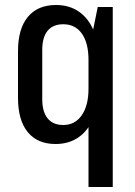

<svg xmlns="http://www.w3.org/2000/svg" viewBox="-20 -568 539 768"><path d="M202 8Q130 8 91 -39.5Q52 -87 52 -177V-363Q52 -453 91.5 -500.5Q131 -548 204 -548Q257 -548 295.5 -521.5Q334 -495 354.5 -445.5Q375 -396 375 -325V-218Q375 -148 354 -97Q333 -46 294.5 -19Q256 8 202 8ZM233 -68Q280 -68 307 -107Q334 -146 334 -213V-328Q334 -396 307.5 -433.5Q281 -471 233 -471Q192 -471 170.5 -445Q149 -419 149 -368V-171Q149 -121 170.5 -94.5Q192 -68 233 -68ZM431 -540V180H334V-359L371 -540Z"/></svg>

Font: Pathway Extreme Condensed Medium
Style: Regular
Weight: 500
Width: 3
Version: Version 1.001;gftools[0.9.26]